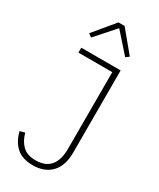

<svg xmlns="http://www.w3.org/2000/svg" viewBox="-233 -998 895 1081"><g transform="rotate(30 214.5 -457.0)"><path d="M343 -698V-164Q343 -78 299.5 -33Q256 12 181 12Q112 12 73.5 -23Q35 -58 21 -118L53 -126Q66 -77 96 -48.5Q126 -20 181 -20Q244 -20 275.5 -57.5Q307 -95 307 -167V-666H87V-698ZM237 -926 349 -791 328 -775 217 -900 106 -775 85 -791 197 -926Z"/></g></svg>

Font: IBM Plex Sans Cond ExtLt
Style: Regular
Weight: 200
Width: 3
Designer: Mike Abbink, Paul van der Laan, Pieter van Rosmalen
Foundry: Bold Monday
Version: Version 1.3